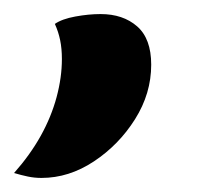

<svg xmlns="http://www.w3.org/2000/svg" viewBox="-72 -128 304 273"><path d="M-13 125Q-23 125 -32.5 123Q-42 121 -52 118Q-29 92 -14 65Q1 38 8.5 10Q16 -18 16 -44Q16 -59 13.5 -71Q11 -83 6 -94Q16 -101 35 -104.5Q54 -108 71 -108Q103 -108 123 -90.5Q143 -73 143 -36Q143 5 120 41.5Q97 78 61.5 101.5Q26 125 -13 125Z"/></svg>

Font: Sansita Swashed Light Medium
Style: Regular
Weight: 500
Version: Version 1.003